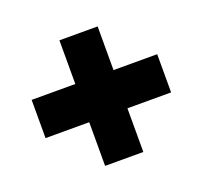

<svg xmlns="http://www.w3.org/2000/svg" viewBox="-89 -660 697 661"><g transform="rotate(-20 260.0 -329.0)"><path d="M30 -399H490V-259H30ZM190 -559H330V-99H190Z"/></g></svg>

Font: Alexandria Black
Style: Regular
Weight: 900
Designer: Mohamed Gaber
Foundry: Kief Type Foundry
Version: Version 5.100